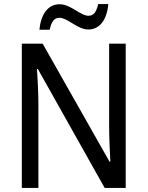

<svg xmlns="http://www.w3.org/2000/svg" viewBox="-20 -930 730 950"><path d="M175 -783H226C234 -822 248 -842 274 -842C314 -842 364 -784 417 -784C473 -784 509 -832 516 -910H466C457 -873 445 -852 418 -852C378 -852 330 -909 275 -909C215 -909 182 -856 175 -783ZM602 0V-714H520V-302C520 -247 524 -172 526 -130H522L191 -714H88V0H170V-413C170 -475 166 -539 163 -589H167L498 0Z"/></svg>

Font: Noto Sans Sinhala SemiCondensed
Style: Regular
Weight: 400
Width: 4
Designer: Jelle Bosma - Monotype Design Team
Foundry: Monotype Imaging Inc.
Version: Version 2.006